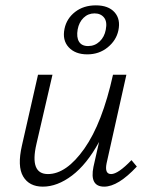

<svg xmlns="http://www.w3.org/2000/svg" viewBox="-20 -692 556 717"><path d="M306 -489Q261 -489 236.5 -515.5Q212 -542 221 -585Q229 -623 260.5 -647.5Q292 -672 338 -672Q385 -672 408 -646Q431 -620 422 -578Q414 -541 382 -515Q350 -489 306 -489ZM270 -582Q265 -553 275 -536.5Q285 -520 309 -520Q334 -520 352 -537Q370 -554 375 -581Q381 -611 368.5 -626.5Q356 -642 333 -642Q309 -642 292 -625.5Q275 -609 270 -582ZM471 -94 491 -70Q421 5 369 5Q314 5 329 -69L350 -162Q304 -78 249 -36.5Q194 5 140 5Q89 5 66.5 -33Q44 -71 62 -149L122 -413H176L116 -154Q90 -42 159 -42Q228 -42 295 -137Q362 -232 402 -413H452L378 -82Q370 -42 395 -42Q421 -42 471 -94Z"/></svg>

Font: EauTestText Semilight
Style: Italic
Weight: 300
Italic angle: -12°
Designer: Christian Thalmann (Catharsis Fonts)
Version: Version 0.001;PS 000.001;hotconv 1.0.88;makeotf.lib2.5.64775